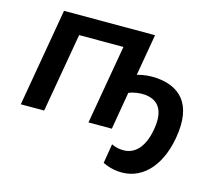

<svg xmlns="http://www.w3.org/2000/svg" viewBox="-103 -650 1116 984"><g transform="rotate(15 455.5 -158.0)"><path d="M30 0H154L227 -420H462L389 0H513L547 -199C572 -210 604 -214 632 -212C694 -206 743 -169 723 -53C705 52 652 97 588 91C567 90 552 85 535 77L518 180C542 192 572 201 600 203C719 214 814 125 843 -39C877 -232 787 -300 670 -310C633 -313 598 -309 565 -300L603 -520H120Z"/></g></svg>

Font: Fixel Display SemiBold
Style: Italic
Weight: 600
Italic angle: -10°
Designer: AlfaBravo + MacPaw
Foundry: Kyrylo Tkachov, Marchela Mozhyna, Serhii Makarenko, Maria Weinstein, Zakhar Kryvoshyya
Version: Version 1.210;Glyphs 3.2 (3217)